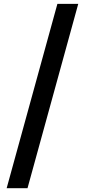

<svg xmlns="http://www.w3.org/2000/svg" viewBox="-20 -801 441 998"><path d="M14.6 177.2H123L386.7 -780.8H278.3Z"/></svg>

Font: Merriweather
Style: Bold
Weight: 700
Designer: Eben Sorkin ( eben@eyebytes.com )
Foundry: Sorkin Type Co.
Version: Version 1.003